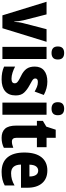

<svg xmlns="http://www.w3.org/2000/svg" viewBox="765 -1639 818 2388"><g transform="rotate(90 1174.0 -445.0)"><path d="M171 -66 2 -615H159L232 -329Q239 -299 242.5 -271Q246 -243 248 -213H252Q253 -238 256.5 -266Q260 -294 268 -325L343 -615H500L331 -66Z M639 -834Q678 -834 699 -815Q720 -796 720 -755Q720 -714 698.5 -695.5Q677 -677 639 -677Q601 -677 579.5 -695.5Q558 -714 558 -755Q558 -796 579 -815Q600 -834 639 -834ZM714 -615V-66H563V-615Z M1167 -231Q1167 -145 1115 -100.5Q1063 -56 967 -56Q922 -56 884 -63Q846 -70 808 -87V-224Q843 -205 883.5 -192Q924 -179 960 -179Q1016 -179 1016 -219Q1016 -231 1010.5 -241Q1005 -251 986 -264Q967 -277 924 -298Q865 -326 836.5 -365.5Q808 -405 808 -468Q808 -544 857.5 -584.5Q907 -625 995 -625Q1079 -625 1161 -581L1119 -467Q1089 -484 1060.5 -495.5Q1032 -507 1000 -507Q956 -507 956 -475Q956 -464 961.5 -455Q967 -446 985.5 -434.5Q1004 -423 1043 -402Q1097 -373 1132 -335.5Q1167 -298 1167 -231Z M1332 -834Q1371 -834 1392 -815Q1413 -796 1413 -755Q1413 -714 1391.5 -695.5Q1370 -677 1332 -677Q1294 -677 1272.5 -695.5Q1251 -714 1251 -755Q1251 -796 1272 -815Q1293 -834 1332 -834ZM1407 -615V-66H1256V-615Z M1741 -184Q1759 -184 1778 -188.5Q1797 -193 1818 -201V-84Q1793 -71 1762 -63.5Q1731 -56 1694 -56Q1619 -56 1580.5 -99Q1542 -142 1542 -239V-495H1483V-569L1555 -612L1593 -729H1694V-615H1811V-495H1694V-240Q1694 -184 1741 -184Z M2100 -625Q2202 -625 2258.5 -559.5Q2315 -494 2315 -376V-297H2027Q2029 -174 2134 -174Q2175 -174 2211 -184Q2247 -194 2287 -217V-95Q2218 -56 2118 -56Q1999 -56 1938 -128.5Q1877 -201 1877 -338Q1877 -478 1935.5 -551.5Q1994 -625 2100 -625ZM2102 -511Q2071 -511 2050.5 -486Q2030 -461 2028 -402H2175Q2175 -454 2156.5 -482.5Q2138 -511 2102 -511Z"/></g></svg>

Font: Noto Sans Malayalam UI Condensed ExtraBold
Style: Regular
Weight: 800
Width: 3
Designer: Jelle Bosma - Monotype Design Team
Foundry: Monotype Imaging Inc.
Version: Version 2.104; ttfautohint (v1.8.4.7-5d5b)